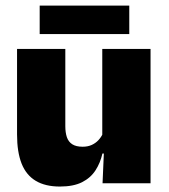

<svg xmlns="http://www.w3.org/2000/svg" viewBox="-20 -672 618 704"><path d="M219.5 -492.5V-209.5Q219.5 -186 225.2 -169Q231 -152 245 -143Q259 -134 283 -134Q302 -134 316.2 -140.5Q330.5 -147 340.8 -158Q351 -169 357 -182L384 -109H355.5Q348 -75 330.2 -47.5Q312.5 -20 281 -4Q249.5 12 199.5 12Q146 12 111 -9Q76 -30 59.2 -72.2Q42.5 -114.5 42.5 -179V-492.5ZM532 -492.5V0H356L361.5 -126.5L355 -144.5V-492.5ZM125.5 -547V-651.5H454V-547Z"/></svg>

Font: Anek Latin Medium ExtraBold
Style: Regular
Weight: 800
Version: Version 1.003